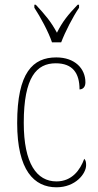

<svg xmlns="http://www.w3.org/2000/svg" viewBox="-20 -786 417 816"><path d="M201 -606H240C257 -651 290 -715 316 -753V-766H310C269 -723 246 -695 222 -647C196 -695 172 -723 132 -766H126V-753C151 -715 186 -651 201 -606ZM220 10C301 10 346 -48 346 -84C346 -98 344 -105 338 -111C321 -64 286 -15 220 -15C136 -15 81 -91 81 -264C81 -459 136 -517 217 -517C289 -517 318 -475 318 -406C331 -406 343 -415 343 -436C343 -494 299 -542 219 -542C120 -542 53 -478 53 -263C53 -62 125 10 220 10Z"/></svg>

Font: Noto Serif Bengali Condensed Thin
Style: Regular
Weight: 100
Width: 3
Designer: Juan Bruce, Universal Thirst, Indian Type Foundry and the Monotype Design Team.
Foundry: Monotype Imaging Inc.
Version: Version 2.003